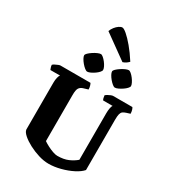

<svg xmlns="http://www.w3.org/2000/svg" viewBox="-274 -1341 1332 1484"><g transform="rotate(30 391.5 -599.0)"><path d="M401 0Q358 0 311 -14.5Q264 -29 222 -51Q180 -73 152 -97.5Q124 -122 121 -143V-561Q121 -587 126 -607.5Q131 -628 138 -635H52Q50 -640 46 -651Q42 -662 41 -675Q46 -681 58.5 -687.5Q71 -694 83.5 -699Q96 -704 101 -704H370Q374 -698 378.5 -683.5Q383 -669 383 -652L340 -639Q320 -633 308.5 -616.5Q297 -600 297 -553V-142Q314 -130 339 -117Q364 -104 388.5 -95.5Q413 -87 429 -87Q486 -87 525 -104Q564 -121 593 -146V-560Q593 -586 597 -607Q601 -628 607 -635H523Q519 -640 516 -651Q513 -662 512 -675Q518 -681 530 -688Q542 -695 554 -699.5Q566 -704 572 -704H744Q749 -697 753 -684.5Q757 -672 758 -652L726 -642Q707 -636 696.5 -628Q686 -620 681.5 -602.5Q677 -585 677 -550V-103Q654 -76 608 -52.5Q562 -29 506.5 -14.5Q451 0 401 0ZM551 -766Q542 -766 528.5 -777Q515 -788 501.5 -804Q488 -820 479 -836.5Q470 -853 470 -864Q470 -873 482.5 -885Q495 -897 513 -909Q531 -921 549 -929Q567 -937 578 -937Q587 -937 600 -926Q613 -915 625.5 -898.5Q638 -882 646 -865.5Q654 -849 654 -839Q654 -830 642.5 -817.5Q631 -805 614 -793.5Q597 -782 580 -774Q563 -766 551 -766ZM304 -766Q295 -766 281 -777Q267 -788 253 -804.5Q239 -821 230 -837.5Q221 -854 221 -864Q221 -873 233.5 -885Q246 -897 264 -909Q282 -921 300 -929Q318 -937 329 -937Q338 -937 351 -926Q364 -915 376.5 -899Q389 -883 397 -866.5Q405 -850 405 -839Q405 -830 394 -817.5Q383 -805 366.5 -793.5Q350 -782 333 -774Q316 -766 304 -766ZM504 -966 290 -1120Q297 -1140 311 -1158Q325 -1176 341.5 -1187Q358 -1198 370 -1198Q384 -1198 412.5 -1173.5Q441 -1149 478.5 -1104.5Q516 -1060 555 -999Q551 -993 536 -982Q521 -971 504 -966Z"/></g></svg>

Font: Texturina Black
Style: Regular
Weight: 900
Designer: Guillermo Torres Carreño
Foundry: Omnibus-Type
Version: Version 1.002; ttfautohint (v1.8.3)